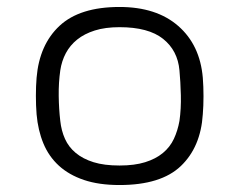

<svg xmlns="http://www.w3.org/2000/svg" viewBox="-20 -443 687 551"><path d="M323 -423Q429 -423 491.5 -368.5Q554 -314 562 -220Q564 -195 564 -167Q564 -139 562 -115Q556 -21 499 33.5Q442 88 323 88Q264 88 221 73.5Q178 59 149 32.5Q120 6 104.5 -31.5Q89 -69 85 -115Q83 -140 83 -168Q83 -196 85 -220Q93 -315 151 -369Q209 -423 323 -423ZM495 -241Q490 -298 448 -331.5Q406 -365 323 -365Q282 -365 252 -355.5Q222 -346 201.5 -329.5Q181 -313 169 -290.5Q157 -268 153 -241Q148 -206 148.5 -168Q149 -130 153 -96Q156 -68 166.5 -44.5Q177 -21 197.5 -4Q218 13 248.5 22.5Q279 32 323 32Q366 32 396.5 22.5Q427 13 447.5 -4Q468 -21 479 -44.5Q490 -68 495 -96Q500 -131 499 -170Q498 -209 495 -241Z"/></svg>

Font: Cafe24 Ssurround air
Style: Light
Weight: 300
Designer: Cafe24 thkim, hmlim, mnelim, sdjeong, hskwak & 4IRTF
Foundry: Cafe24
Version: Version 1.001